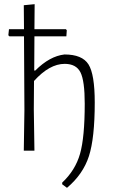

<svg xmlns="http://www.w3.org/2000/svg" viewBox="-20 -722 551 920"><path d="M94 0 97 -195 95 -548H25L20 -553L23 -582H95L94 -697L146 -702L145 -582H296L300 -577L298 -548H145L144 -384H149Q218 -453 289 -461Q374 -461 404 -413.5Q434 -366 434 -231Q434 -60 406 26.5Q378 113 301 178L278 161V153Q341 94 363.5 15Q386 -64 386 -225Q386 -335 365.5 -375.5Q345 -416 290 -416Q217 -416 143 -334L142 -198L145 0Z"/></svg>

Font: Alegreya Sans Light
Style: Regular
Weight: 300
Designer: Juan Pablo del Peral
Foundry: Huerta Tipografica
Version: Version 2.007